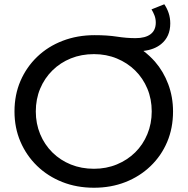

<svg xmlns="http://www.w3.org/2000/svg" viewBox="-20 -873 880 901"><path d="M421 8Q340 8 272 -19Q204 -46 154 -94.5Q104 -143 76 -208Q48 -273 48 -350Q48 -428 76 -493Q104 -558 154.5 -606.5Q205 -655 274 -681.5Q343 -708 424 -708Q484 -708 529 -701Q574 -694 616 -694Q662 -694 686.5 -712.5Q711 -731 711 -767Q711 -785 705 -800.5Q699 -816 691 -829L751 -853Q764 -834 771.5 -811.5Q779 -789 779 -763Q779 -701 736 -666Q704 -640 653 -634Q682 -612 707 -584Q747 -538 769.5 -478Q792 -418 792 -350Q792 -272 764.5 -207Q737 -142 686.5 -93.5Q636 -45 568.5 -18.5Q501 8 421 8ZM421 -81Q479 -81 528.5 -101.5Q578 -122 614.5 -158Q651 -194 671.5 -243.5Q692 -293 692 -350Q692 -408 671.5 -457Q651 -506 614.5 -542Q578 -578 528.5 -598.5Q479 -619 421 -619Q362 -619 312.5 -599Q263 -579 226 -542.5Q189 -506 168.5 -457Q148 -408 148 -350Q148 -293 168.5 -243.5Q189 -194 226 -157.5Q263 -121 312.5 -101Q362 -81 421 -81Z"/></svg>

Font: Montserrat Z Med
Style: Regular
Weight: 500
Designer: Julieta Ulanovsky
Foundry: Julieta Ulanovsky
Version: Version 8.000